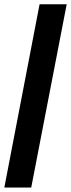

<svg xmlns="http://www.w3.org/2000/svg" viewBox="-20 -760 328 887"><path d="M124.3 106.4H0L162.8 -740.2H288.1Z"/></svg>

Font: Pretendard GOV Variable
Style: Regular
Weight: 400
Designer: Base glyphs from Inter by Rasmus Andersson; Hangul glyphs from Noto Sans CJK(Source Han Sans) by Jang Soo-young and Kang
Foundry: Kil Hyung-jin
Version: Version 1.307;Glyphs 3.2 (3192)